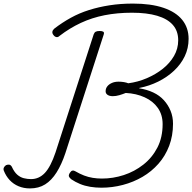

<svg xmlns="http://www.w3.org/2000/svg" viewBox="-35 -1035 1073 1072"><path d="M531 13Q499 13 468.5 8Q438 3 411.5 -8Q385 -19 363 -34Q353 -42 350 -49.5Q347 -57 355 -70Q362 -81 369.5 -82.5Q377 -84 385 -79Q411 -64 434.5 -55Q458 -46 483 -42Q508 -38 534 -38Q596 -38 656 -57.5Q716 -77 765.5 -116Q815 -155 844 -211.5Q873 -268 873 -342Q873 -394 846.5 -432Q820 -470 773 -491.5Q726 -513 667 -516Q650 -509 631 -503.5Q612 -498 595 -498Q575 -498 564 -506.5Q553 -515 555 -530Q556 -543 565 -554Q574 -565 590 -572Q606 -579 627 -579Q643 -579 657.5 -576.5Q672 -574 681 -570Q735 -577 785 -598.5Q835 -620 874 -651Q913 -682 936.5 -722.5Q960 -763 960 -810Q960 -862 930 -896Q900 -930 842.5 -947Q785 -964 702 -964Q620 -964 549 -950Q478 -936 416 -907Q354 -878 298 -835Q289 -826 279.5 -828Q270 -830 263 -840Q256 -849 257.5 -858Q259 -867 268 -875Q312 -909 360 -935.5Q408 -962 462 -979Q516 -996 577 -1005.5Q638 -1015 707 -1015Q808 -1015 877.5 -991.5Q947 -968 982.5 -924Q1018 -880 1018 -818Q1018 -766 996.5 -721Q975 -676 936.5 -640Q898 -604 848.5 -579.5Q799 -555 743 -544L742 -542Q786 -535 821 -518.5Q856 -502 880 -475.5Q904 -449 917.5 -416Q931 -383 931 -344Q931 -277 909.5 -220.5Q888 -164 849.5 -120.5Q811 -77 760.5 -47.5Q710 -18 651 -2.5Q592 13 531 13ZM132 17Q98 17 69 5Q40 -7 19 -29.5Q-2 -52 -14 -83Q-17 -92 -13 -100Q-9 -108 -1 -113Q9 -117 17 -115.5Q25 -114 31 -104Q44 -75 61 -60Q78 -45 98 -40Q118 -35 138 -35Q183 -35 215.5 -69.5Q248 -104 275 -184L488 -843Q492 -854 499.5 -858Q507 -862 522 -862Q535 -862 541.5 -858Q548 -854 544 -842L330 -180Q309 -117 281 -72.5Q253 -28 217 -5.5Q181 17 132 17Z"/></svg>

Font: Playwrite RO ExtraLight
Style: Regular
Weight: 250
Version: Version 1.002